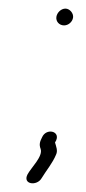

<svg xmlns="http://www.w3.org/2000/svg" viewBox="-20 -361 200 446"><path d="M111 -322C109.3 -311 117.8 -302 128.8 -302C138.8 -302 148.1 -310 149.7 -320C151.3 -330 142 -341 132 -341C122 -341 112.6 -332 111 -322ZM77.7 -42C73.2 -33 70.1 -26 74.4 -15C80.3 2.3 52.1 28.7 44 44C31.7 67.4 65.6 72 76.6 53C87.5 35 102.1 18 110.3 -2C114.7 -11 110.3 -21 107.8 -30L110.5 -35C120 -57 87.1 -64 77.7 -42Z"/></svg>

Font: CiSf OpenHand
Style: SquObl
Weight: 400
Foundry: Cannot Into Space Fonts
Version: Version 0.7892